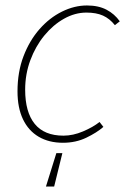

<svg xmlns="http://www.w3.org/2000/svg" viewBox="-20 -510 468 702"><path d="M148 172 186 50H208L178 172ZM210 12Q159 12 121.5 -10Q84 -32 64 -74Q44 -116 44 -176Q44 -247 66 -304.5Q88 -362 124.5 -403.5Q161 -445 206.5 -467.5Q252 -490 298 -490Q340 -490 369.5 -474.5Q399 -459 418 -432L400 -418Q381 -442 356.5 -453Q332 -464 296 -464Q254 -464 214 -441.5Q174 -419 142 -380Q110 -341 91 -290Q72 -239 72 -182Q72 -100 107 -57Q142 -14 212 -14Q247 -14 283.5 -29.5Q320 -45 344 -64L358 -46Q334 -25 295.5 -6.5Q257 12 210 12Z"/></svg>

Font: Source Sans 3
Style: Italic
Weight: 200
Italic angle: -11°
Designer: Paul D. Hunt
Foundry: Adobe
Version: Version 3.046;hotconv 1.0.118;makeotfexe 2.5.65603